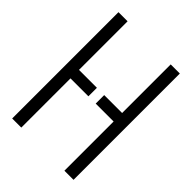

<svg xmlns="http://www.w3.org/2000/svg" viewBox="-205 -797 894 894"><g transform="rotate(45 242.0 -350.0)"><path d="M384 0V-324H266V-380H384V-700H444V0ZM40 0V-700H100V-380H218V-324H100V0Z"/></g></svg>

Font: Stick No Bills ExtraLight Light
Style: Regular
Weight: 300
Version: Version 2.000